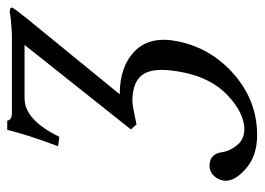

<svg xmlns="http://www.w3.org/2000/svg" viewBox="-118 -364 717 520"><g transform="rotate(-90 240.0 -103.5)"><path d="M149.9 -106.9 378.9 -395H233.9Q175.8 -395 129.9 -300.8L104.5 -304.2Q136.2 -389.2 148.9 -441.9H173.8Q175.3 -428.7 197.3 -429.2H400.4Q413.1 -429.2 429.4 -430.7Q445.8 -432.1 451.2 -432.6L468.3 -435.1Q473.6 -435.1 477.3 -433.3Q481 -431.6 480 -429.2Q479 -424.3 449.2 -387.2L245.1 -137.2Q321.3 -137.2 362.8 -95.7Q404.3 -54.2 388.2 22Q369.1 112.3 297.6 173.6Q226.1 234.9 134.8 234.9Q76.7 234.9 41.3 202.4Q5.9 169.9 11.7 142.1Q14.6 127.4 25.4 116.7Q36.1 106 51.3 106Q84 106 88.4 140.1Q91.3 161.1 107.4 180.7Q123.5 200.2 150.4 200.2Q193.4 200.2 240.7 156.5Q288.1 112.8 303.7 38.1Q319.8 -37.6 301.5 -70.3Q283.2 -103 225.1 -103Q215.3 -103 163.6 -91.8Z"/></g></svg>

Font: Linux Biolinum O
Style: Italic
Weight: 400
Italic angle: -12°
Designer: Philipp H. Poll
Foundry: Philipp H. Poll
Version: Version 1.1.3